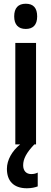

<svg xmlns="http://www.w3.org/2000/svg" viewBox="-20 -839 275 1028"><path d="M118 -819C77 -819 56 -796 56 -751C56 -707 78 -684 118 -684C158 -684 179 -707 179 -751C179 -795 160 -819 118 -819ZM104 46C104 12 121 -21 164 -66H173V-609H62V-66H88C45 -31 17 17 17 65C17 129 52 169 124 169C149 169 169 164 182 159V85C174 89 164 93 147 93C120 93 104 75 104 46Z"/></svg>

Font: Noto Sans Malayalam UI ExtraCondensed SemiBold
Style: Regular
Weight: 600
Width: 2
Designer: Jelle Bosma - Monotype Design Team
Foundry: Monotype Imaging Inc.
Version: Version 2.104